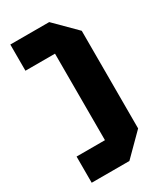

<svg xmlns="http://www.w3.org/2000/svg" viewBox="-179 -769 711 838"><g transform="rotate(-30 177.0 -350.0)"><path d="M320 -596V-104L216 0H26V-132H169V-568H20V-700H216Z"/></g></svg>

Font: Tektur Condensed SemiBold
Style: Regular
Weight: 600
Width: 3
Designer: Adam Jagosz
Foundry: Adam Jagosz
Version: Version 1.005;gftools[0.9.30]